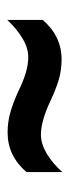

<svg xmlns="http://www.w3.org/2000/svg" viewBox="149 -683 192 530"><g transform="rotate(-90 245.0 -418.0)"><path d="M231 -375Q176 -401 138 -401Q113 -401 86 -385Q59 -369 35 -342V-441Q80 -493 144 -493Q173 -493 199.5 -485.5Q226 -478 259 -463Q313 -436 352 -436Q378 -436 405 -452.5Q432 -469 455 -494V-396Q410 -344 346 -344Q317 -344 291 -351.5Q265 -359 231 -375Z"/></g></svg>

Font: Noto Sans Telugu UI Condensed SemiBold
Style: Regular
Weight: 600
Width: 3
Designer: Jelle Bosma - Monotype Design Team
Foundry: Monotype Imaging Inc.
Version: Version 2.005